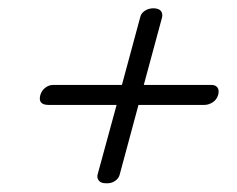

<svg xmlns="http://www.w3.org/2000/svg" viewBox="-20 -568 558 452"><path d="M230 -136.5Q217.5 -136.5 212.5 -143Q207.5 -149.5 210 -158L254.5 -321H94.5Q68.5 -321 75 -344.5Q78.5 -355.5 87 -361.8Q95.5 -368 104.5 -368H267L310.5 -529Q312.5 -537 321.2 -542.8Q330 -548.5 342 -548.5Q354.5 -548 359 -541.8Q363.5 -535.5 361.5 -527L318.5 -368H478.5Q487.5 -368 492 -361.8Q496.5 -355.5 493.5 -344.5Q490 -333 480.5 -327Q471 -321 461 -321H306L261.5 -156Q259 -147.5 250.5 -141.8Q242 -136 230 -136.5Z"/></svg>

Font: Fraunces 72pt Black
Style: Italic
Weight: 900
Italic angle: -16°
Version: Version 1.000;[b76b70a41]